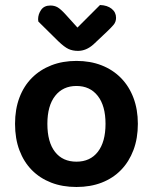

<svg xmlns="http://www.w3.org/2000/svg" viewBox="-20 -731 610 766"><path d="M530 -237Q530 -179 512.5 -132.5Q495 -86 463 -53Q431 -20 386 -2.5Q341 15 285 15Q229 15 184 -2.5Q139 -20 107 -52.5Q75 -85 57.5 -131.5Q40 -178 40 -237Q40 -295 57.5 -341.5Q75 -388 107.5 -420.5Q140 -453 185 -470.5Q230 -488 285 -488Q340 -488 385 -470.5Q430 -453 462.5 -420Q495 -387 512.5 -340.5Q530 -294 530 -237ZM285 -388Q231 -388 200 -348.5Q169 -309 169 -237Q169 -164 199.5 -125Q230 -86 285 -86Q340 -86 370.5 -125.5Q401 -165 401 -237Q401 -309 370 -348.5Q339 -388 285 -388ZM289 -621 379 -711Q408 -710 425.5 -696Q443 -682 443 -660Q443 -644 433.5 -632.5Q424 -621 406 -604L353 -554Q324 -528 291 -528Q270 -528 253.5 -535.5Q237 -543 212 -567L133 -645Q132 -649 132 -654Q132 -674 144 -691.5Q156 -709 181 -709Q197 -709 209.5 -702Q222 -695 242 -673Z"/></svg>

Font: Baloo Bhai 2 SemiBold
Style: Regular
Weight: 600
Designer: Supriya Tembe, Noopur Datye and Ek Type
Foundry: Ek Type
Version: Version 1.640;PS 1.000;hotconv 16.6.51;makeotf.lib2.5.65220;